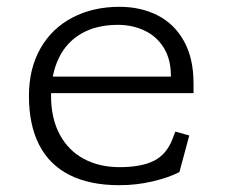

<svg xmlns="http://www.w3.org/2000/svg" viewBox="-20 -532 660 564"><path d="M65 -250Q65 -330.5 98.8 -389.8Q132.5 -449 193 -480.5Q253.5 -512 331 -512Q393.5 -512 442.8 -487Q492 -462 520.2 -411.5Q548.5 -361 548.5 -287V-258.5H107.5V-307H506L482 -288V-309.5Q482 -358 461 -391.8Q440 -425.5 404.5 -442.2Q369 -459 326.5 -459Q264 -459 219.8 -433.8Q175.5 -408.5 152.8 -361.5Q130 -314.5 130 -250Q130 -184 155.5 -136.8Q181 -89.5 226.5 -65.2Q272 -41 331 -41Q395.5 -41 432.8 -60Q470 -79 487.5 -125.5L495 -145.5L536 -134L507 -26.5Q475 -10 427.8 1Q380.5 12 330.5 12Q243.5 12 184.2 -18Q125 -48 95 -106.5Q65 -165 65 -250Z"/></svg>

Font: Monaspace Xenon Var
Style: Regular
Weight: 400
Designer: Riley Cran and the Lettermatic Team
Version: Version 1.000 (Monaspace Xenon Var)